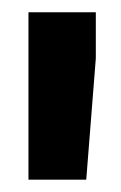

<svg xmlns="http://www.w3.org/2000/svg" viewBox="-20 -770 198 313"><path d="M136.2 -750V-674.8L120.6 -477.1H26.4V-750Z"/></svg>

Font: Vazirmatn FD ExtraBold
Style: Regular
Weight: 800
Designer: Saber Rastikerdar
Foundry: Saber Rastikerdar
Version: Version 33.003